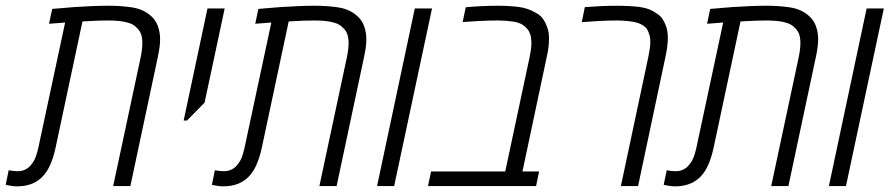

<svg xmlns="http://www.w3.org/2000/svg" viewBox="-64 -660 3160 681"><path d="M-3.9 1Q-12.7 1 -22.7 -0.5Q-32.7 -2 -43.9 -4.4L-33.2 -56.2Q-15.1 -52.7 -1.5 -52.7Q14.6 -52.7 27.6 -59.6Q40.5 -66.4 49.8 -80.1Q57.6 -89.8 62.5 -103Q67.4 -116.2 71.3 -132.8L167 -580.1Q152.8 -579.1 138.7 -577.9Q124.5 -576.7 109.9 -575.7L121.1 -628.4Q162.6 -632.3 198 -634.8Q233.4 -637.2 263.7 -638.4Q293.9 -639.6 321.3 -639.6Q364.7 -639.6 402.8 -634Q440.9 -628.4 466.8 -607.4Q487.3 -591.3 495.6 -568.4Q503.9 -545.4 503.9 -521Q503.9 -507.3 501.7 -491.2Q499.5 -475.1 495.6 -457L398.4 0H337.4L435.1 -457.5Q440.9 -485.8 440.9 -507.3Q440.9 -527.3 435.8 -540.3Q430.7 -553.2 420.4 -562Q410.2 -573.2 393.3 -578.6Q376.5 -584 357.4 -585.7Q338.4 -587.4 320.8 -587.4Q305.2 -587.4 282 -586.7Q258.8 -585.9 228.5 -584L132.3 -132.3Q124.5 -98.1 113 -73Q101.6 -47.9 84.7 -31.5Q67.9 -15.1 45.9 -7.1Q23.9 1 -3.9 1Z M587.4 -232.4 671.9 -629.9H732.9L661.6 -295.9L599.1 -232.4Z M727.5 1Q718.8 1 708.7 -0.5Q698.7 -2 687.5 -4.4L698.2 -56.2Q716.3 -52.7 730 -52.7Q746.1 -52.7 759 -59.6Q772 -66.4 781.2 -80.1Q789.1 -89.8 793.9 -103Q798.8 -116.2 802.7 -132.8L898.4 -580.1Q884.3 -579.1 870.1 -577.9Q856 -576.7 841.3 -575.7L852.5 -628.4Q894 -632.3 929.4 -634.8Q964.8 -637.2 995.1 -638.4Q1025.4 -639.6 1052.7 -639.6Q1096.2 -639.6 1134.3 -634Q1172.4 -628.4 1198.2 -607.4Q1218.8 -591.3 1227.1 -568.4Q1235.4 -545.4 1235.4 -521Q1235.4 -507.3 1233.2 -491.2Q1231 -475.1 1227.1 -457L1129.9 0H1068.8L1166.5 -457.5Q1172.4 -485.8 1172.4 -507.3Q1172.4 -527.3 1167.2 -540.3Q1162.1 -553.2 1151.9 -562Q1141.6 -573.2 1124.8 -578.6Q1107.9 -584 1088.9 -585.7Q1069.8 -587.4 1052.2 -587.4Q1036.6 -587.4 1013.4 -586.7Q990.2 -585.9 960 -584L863.8 -132.3Q856 -98.1 844.5 -73Q833 -47.9 816.2 -31.5Q799.3 -15.1 777.3 -7.1Q755.4 1 727.5 1Z M1273.4 0 1407.2 -629.9H1468.3L1334 0Z M1454.1 0 1464.8 -51.8H1728L1814.5 -457.5Q1817.4 -471.2 1819.1 -483.4Q1820.8 -495.6 1820.8 -507.8Q1820.8 -527.3 1815.9 -540.5Q1811 -553.7 1801.3 -562.5Q1785.6 -579.1 1757.1 -583.3Q1728.5 -587.4 1701.7 -587.4Q1687.5 -587.4 1668.7 -586.9Q1649.9 -586.4 1628.9 -585.2Q1607.9 -584 1586.9 -582.5L1577.1 -582L1587.9 -634.3Q1620.1 -637.2 1647.7 -638.4Q1675.3 -639.6 1699.7 -639.6Q1743.2 -639.6 1776.1 -635.3Q1809.1 -630.9 1835.4 -615.2Q1852.5 -606.4 1862.1 -592.8Q1871.6 -579.1 1877.4 -561.5Q1880.4 -553.2 1881.8 -544.2Q1883.3 -535.2 1883.3 -522.9Q1883.3 -511.7 1882.3 -501Q1881.3 -490.2 1879.6 -479.5Q1877.9 -468.8 1875 -457L1789.1 -51.8H1848.1L1837.4 0Z M2138.2 0 2235.4 -457.5Q2238.3 -471.2 2240.5 -486.1Q2242.7 -501 2242.7 -511.2Q2242.7 -525.9 2239 -537.6Q2235.4 -549.3 2230 -558.1Q2224.6 -564.9 2217 -569.8Q2209.5 -574.7 2199.7 -578.1Q2185.5 -583 2164.1 -585.2Q2142.6 -587.4 2123.5 -587.4Q2105.5 -587.4 2086.7 -586.7Q2067.9 -585.9 2046.9 -584.7Q2025.9 -583.5 1999.5 -581.5L2010.3 -634.8Q2042 -637.2 2069.3 -638.4Q2096.7 -639.6 2122.1 -639.6Q2168.9 -639.6 2204.3 -635.3Q2239.7 -630.9 2266.6 -611.3Q2277.3 -604.5 2284.9 -594Q2292.5 -583.5 2296.9 -570.8Q2301.3 -561 2303 -549.3Q2304.7 -537.6 2304.7 -524.9Q2304.7 -510.7 2302.5 -493.7Q2300.3 -476.6 2295.9 -456.5L2199.2 0Z M2330.1 1Q2321.3 1 2311.3 -0.5Q2301.3 -2 2290 -4.4L2300.8 -56.2Q2318.8 -52.7 2332.5 -52.7Q2348.6 -52.7 2361.6 -59.6Q2374.5 -66.4 2383.8 -80.1Q2391.6 -89.8 2396.5 -103Q2401.4 -116.2 2405.3 -132.8L2501 -580.1Q2486.8 -579.1 2472.7 -577.9Q2458.5 -576.7 2443.8 -575.7L2455.1 -628.4Q2496.6 -632.3 2532 -634.8Q2567.4 -637.2 2597.7 -638.4Q2627.9 -639.6 2655.3 -639.6Q2698.7 -639.6 2736.8 -634Q2774.9 -628.4 2800.8 -607.4Q2821.3 -591.3 2829.6 -568.4Q2837.9 -545.4 2837.9 -521Q2837.9 -507.3 2835.7 -491.2Q2833.5 -475.1 2829.6 -457L2732.4 0H2671.4L2769 -457.5Q2774.9 -485.8 2774.9 -507.3Q2774.9 -527.3 2769.8 -540.3Q2764.6 -553.2 2754.4 -562Q2744.1 -573.2 2727.3 -578.6Q2710.4 -584 2691.4 -585.7Q2672.4 -587.4 2654.8 -587.4Q2639.2 -587.4 2616 -586.7Q2592.8 -585.9 2562.5 -584L2466.3 -132.3Q2458.5 -98.1 2447 -73Q2435.5 -47.9 2418.7 -31.5Q2401.9 -15.1 2379.9 -7.1Q2357.9 1 2330.1 1Z M2876 0 3009.8 -629.9H3070.8L2936.5 0Z"/></svg>

Font: Open Sans SemiCondensed Light
Style: Italic
Weight: 300
Width: 4
Italic angle: -12°
Designer: Monotype Design Team
Foundry: Monotype Imaging Inc.
Version: Version 3.000